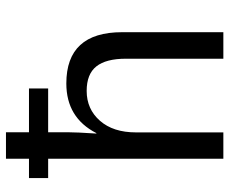

<svg xmlns="http://www.w3.org/2000/svg" viewBox="-82 -682 765 640"><g transform="rotate(-90 300.0 -362.5)"><path d="M90.3 -724.6H178.7V-647.9H324.7V-584H178.7V-519.5Q178.7 -490.7 174.3 -423.3H175.8Q227.1 -523.4 341.3 -523.4Q512.2 -523.4 512.2 -337.4V0H423.8V-324.7Q423.8 -391.1 398.2 -423.3Q372.6 -455.6 316.4 -455.6Q255.9 -455.6 217 -411.4Q178.2 -367.2 178.2 -291.5V0H90.3V-584H25.9V-647.9H90.3Z"/></g></svg>

Font: Courier New
Style: Regular
Weight: 400
Designer: Steve Matteson
Foundry: Ascender Corporation
Version: Version 2.00.3